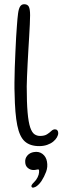

<svg xmlns="http://www.w3.org/2000/svg" viewBox="-20 -650 317 887"><path d="M161 25Q119 25 94.8 3.5Q70.5 -18 59.8 -71Q49 -124 47.5 -218Q46.5 -237.5 46.8 -268.5Q47 -299.5 48.2 -336.5Q49.5 -373.5 51.2 -410Q53 -446.5 54.5 -478Q56 -509.5 58 -529Q60.5 -566 63.5 -588.2Q66.5 -610.5 73.2 -620.5Q80 -630.5 91.5 -630.5Q107 -630.5 113 -619.5Q119 -608.5 119 -579.5Q119 -563.5 117.8 -538Q116.5 -512.5 114.8 -481.8Q113 -451 111 -418.2Q109 -385.5 107.5 -354Q106 -322.5 104.8 -296Q103.5 -269.5 103.5 -251Q103.5 -176 107.5 -130.5Q111.5 -85 119.5 -61.5Q127.5 -38 139 -30Q150.5 -22 165 -22Q185.5 -22 197.2 -29.5Q209 -37 217 -44.8Q225 -52.5 234 -52.5Q241 -52.5 245 -47.8Q249 -43 249 -35.5Q249 -26 243 -15.5Q237 -5 225.8 4.2Q214.5 13.5 198 19.2Q181.5 25 161 25ZM126.5 214Q123.5 209.5 127.2 203.5Q131 197.5 137.5 191.5Q147.5 182 153.8 169Q160 156 160.5 146Q161 141 160.5 137Q160 133 156.5 132.5Q153 132.5 147.5 134Q142 135.5 135 135.5Q120 135.5 108.5 125.8Q97 116 96.5 99.5Q95 82 106.2 68.8Q117.5 55.5 136.5 52.5Q160 48.5 176.5 61.2Q193 74 197 96.5Q201.5 121 193 143.8Q184.5 166.5 171.5 186.5Q164.5 197 155.5 205.2Q146.5 213.5 138 215.5Q135 217 131.5 216.8Q128 216.5 126.5 214Z"/></svg>

Font: Gluten Thin ExtraLight
Style: Regular
Weight: 250
Version: Version 1.300